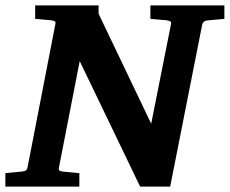

<svg xmlns="http://www.w3.org/2000/svg" viewBox="-34 -691 851 711"><path d="M731.9 -615.2Q717.8 -612.8 714.8 -600.1L596.2 0H484.9L261.2 -464.8L184.1 -69.8Q182.6 -61 187 -58.6Q191.4 -56.2 202.1 -55.2Q210.9 -54.7 220.2 -53.7Q228.5 -52.7 238.5 -51.8Q248.5 -50.8 259.8 -49.8V0H-14.2V-49.8Q-3.4 -50.8 6.6 -51.8Q16.6 -52.7 24.9 -53.7Q34.2 -54.7 43 -55.2Q53.7 -56.2 59.6 -58.6Q65.4 -61 67.9 -70.8L170.9 -601.1Q173.3 -609.9 168 -612.5Q162.6 -615.2 152.8 -616.2Q144 -616.7 134.8 -617.7Q126.5 -618.7 116.5 -619.4Q106.4 -620.1 96.2 -621.1V-670.9H331.1V-640.1L525.9 -232.9L599.1 -601.1Q601.6 -609.9 595.2 -612.5Q588.9 -615.2 580.1 -616.2Q570.8 -616.7 561.5 -617.7Q553.2 -618.7 543 -619.4Q532.7 -620.1 522.9 -621.1V-670.9H796.9V-621.1Z"/></svg>

Font: Charis SIL Cyr
Style: Bold Italic
Weight: 700
Italic angle: -11°
Foundry: SIL International
Version: Version 5.000